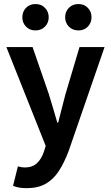

<svg xmlns="http://www.w3.org/2000/svg" viewBox="-20 -746 561 970"><path d="M114.7 204.6Q92.8 204.6 76.7 201.7Q60.5 198.7 45.9 192.9L70.3 94.7Q90.3 100.1 105 100.1Q144 100.1 167.2 77.9Q190.4 55.7 201.7 20.5L210.9 -8.8L12.2 -508.3H144.5L226.6 -271Q237.3 -236.3 248 -200Q258.8 -163.6 269.5 -126.5H273.9Q283.2 -162.1 292.2 -198.5Q301.3 -234.9 311 -271L381.8 -508.3H508.3L327.1 16.1Q304.7 75.7 277.3 117.9Q250 160.2 210.9 182.4Q171.9 204.6 114.7 204.6ZM159.2 -592.3Q129.9 -592.3 111.3 -611.6Q92.8 -630.9 92.8 -658.7Q92.8 -687 111.3 -706.3Q129.9 -725.6 159.2 -725.6Q188.5 -725.6 207.3 -706.3Q226.1 -687 226.1 -658.7Q226.1 -630.9 207.3 -611.6Q188.5 -592.3 159.2 -592.3ZM376.5 -592.3Q346.7 -592.3 327.9 -611.6Q309.1 -630.9 309.1 -658.7Q309.1 -687 327.9 -706.3Q346.7 -725.6 376.5 -725.6Q405.3 -725.6 423.8 -706.3Q442.4 -687 442.4 -658.7Q442.4 -630.9 423.8 -611.6Q405.3 -592.3 376.5 -592.3Z"/></svg>

Font: Akatab ExtraBold
Style: Regular
Weight: 800
Designer: SIL International
Foundry: SIL International
Version: Version 3.000